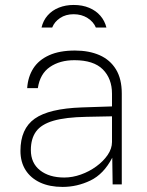

<svg xmlns="http://www.w3.org/2000/svg" viewBox="-20 -726 580 756"><path d="M226.5 10Q175.5 10 138.2 -7.2Q101 -24.5 80.8 -56.2Q60.5 -88 60.5 -132Q60.5 -219 116.8 -258.8Q173 -298.5 301.5 -303L421 -307V-357Q421 -416.5 384.8 -452.8Q348.5 -489 273 -489Q215.5 -489 176.5 -462.2Q137.5 -435.5 129 -379H87Q90 -423.5 111.2 -456.8Q132.5 -490 173.5 -508.5Q214.5 -527 275 -527Q330.5 -527 372 -508.8Q413.5 -490.5 436.5 -453Q459.5 -415.5 459.5 -358V0H423.5L422 -105Q388.5 -40.5 336 -15.2Q283.5 10 226.5 10ZM233 -27Q265.5 -27 298.5 -38.8Q331.5 -50.5 359.2 -70.8Q387 -91 404 -116Q421 -141 421 -167V-268L320.5 -266Q238 -264.5 190.2 -250.5Q142.5 -236.5 122 -208.2Q101.5 -180 101.5 -135Q101.5 -84 137.5 -55.5Q173.5 -27 233 -27ZM399 -617.5Q392.5 -644 375.2 -664Q358 -684 331.2 -695.2Q304.5 -706.5 270 -706.5Q238.5 -706.5 212 -696Q185.5 -685.5 167.8 -665.5Q150 -645.5 143.5 -617.5H185.5Q194.5 -640.5 216.8 -655.2Q239 -670 270 -670Q301 -670 324.5 -655.2Q348 -640.5 357.5 -617.5Z"/></svg>

Font: Public Sans Thin
Style: Regular
Weight: 100
Designer: The Public Sans project authors (U.S. Web Design System). Libre Franklin designed by Pablo Impallari and Rodrigo Fuenzal
Version: Version 1.008